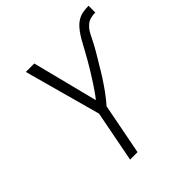

<svg xmlns="http://www.w3.org/2000/svg" viewBox="-185 -815 948 948"><g transform="rotate(-45 289.0 -341.0)"><path d="M186 0 238 -269 128 -670H187L274 -327Q288 -344 299.5 -361Q311 -378 322.5 -395Q334 -412 344.5 -429.5Q355 -447 366 -464.5Q377 -482 386.5 -499.5Q396 -517 406 -534.5Q416 -552 425.5 -570Q435 -588 446 -605.5Q457 -623 471 -639Q485 -655 502.5 -665.5Q520 -676 539.5 -679Q559 -682 578 -682V-635Q562 -635 545.5 -631Q529 -627 515.5 -615.5Q502 -604 493 -589Q484 -574 477 -559Q470 -544 461.5 -528.5Q453 -513 444.5 -498Q436 -483 427 -468.5Q418 -454 409 -439Q400 -424 391.5 -409.5Q383 -395 373.5 -380.5Q364 -366 354 -351.5Q344 -337 334 -323Q324 -309 312.5 -295Q301 -281 290 -268L238 0Z"/></g></svg>

Font: Lode Dark
Style: Italic
Weight: 400
Italic angle: -11°
Monospace: yes
Designer: Belleve Invis
Foundry: Belleve Invis
Version: Version 29.2.0; ttfautohint (v1.8.3)